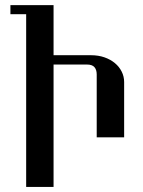

<svg xmlns="http://www.w3.org/2000/svg" viewBox="-20 -736 562 756"><path d="M468.8 -195.3H360.8V-442.9Q360.8 -461.4 351.8 -471.7Q342.8 -481.9 322.3 -481.9H190.9V0H83V-680.2H21V-715.8H190.9V-518.6H337.9Q367.2 -518.6 391.1 -510.3Q415 -502 432.4 -487.5Q449.7 -473.1 459.2 -453.9Q468.8 -434.6 468.8 -413.1Z"/></svg>

Font: Arian Grqi
Style: Italic
Weight: 400
Italic angle: -15°
Designer: Ruben Hakobyan (Tarumian)
Foundry: Ruben Hakobyan (Tarumian)
Version: Version 1.002